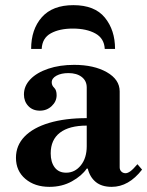

<svg xmlns="http://www.w3.org/2000/svg" viewBox="-20 -714 572 746"><path d="M172 12Q115 12 78.5 -19Q42 -50 42 -101Q42 -149 75.5 -183.5Q109 -218 171 -236.5Q233 -255 317 -255V-374Q317 -400 297.5 -415Q278 -430 246 -430Q218 -430 199.5 -420Q181 -410 181 -394Q181 -382 190.5 -373Q200 -364 200 -344Q200 -320 181 -302Q162 -284 135 -284Q107 -284 90 -302Q73 -320 73 -347Q73 -380 98 -406Q123 -432 167.5 -447Q212 -462 268 -462Q345 -462 395 -433.5Q445 -405 445 -359V-64Q445 -54 451.5 -47.5Q458 -41 468 -41Q476 -41 486.5 -48.5Q497 -56 514 -76L532 -55Q480 12 414 12Q375 12 352 -7Q329 -26 321 -59H317Q298 -31 259.5 -9.5Q221 12 172 12ZM237 -43Q271 -43 294 -71.5Q317 -100 317 -146V-226Q249 -226 213 -198.5Q177 -171 177 -118Q177 -84 192.5 -63.5Q208 -43 237 -43ZM101 -524Q101 -600 142.5 -647Q184 -694 265 -694Q348 -694 387.5 -645.5Q427 -597 427 -524H387Q385 -565 350.5 -584Q316 -603 263 -603Q211 -603 177.5 -584.5Q144 -566 142 -524Z"/></svg>

Font: Libre Bodoni SemiBold
Style: Regular
Weight: 600
Designer: Pablo Impallari, Rodrigo Fuenzalida
Foundry: Impallari Type
Version: Version 2.005;gftools[0.9.23]